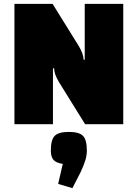

<svg xmlns="http://www.w3.org/2000/svg" viewBox="-20 -645 715 997"><path d="M55 -625H253L389 -406Q414 -364 414 -335H420V-625H620V0H422L286 -219Q261 -261 261 -290H255V0H55ZM282 310 306 206Q272 201 258 185.5Q244 170 244 137Q244 81 264 60.5Q284 40 338 40Q391 40 411 60.5Q431 81 431 137Q431 161 423.5 186Q416 211 399 248L356 332Z"/></svg>

Font: Changa ExtraBold
Style: Regular
Weight: 800
Designer: Eduardo Rodriguez Tunni
Foundry: Eduardo Rodriguez Tunni
Version: Version 2.002; ttfautohint (v1.5) -l 8 -r 50 -G 220 -x 14 -H